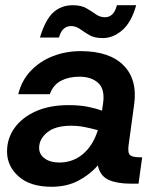

<svg xmlns="http://www.w3.org/2000/svg" viewBox="-20 -704 595 736"><path d="M178 12Q96 12 51.5 -27.5Q7 -67 7 -123Q7 -174 36 -214Q65 -254 117.5 -277.5Q170 -301 243 -301Q288 -301 320 -294Q352 -287 371 -280L375 -307Q383 -361 357 -385.5Q331 -410 284 -410Q244 -410 214 -394.5Q184 -379 171 -343H50Q63 -396 98.5 -433Q134 -470 183.5 -489Q233 -508 289 -508Q400 -508 454 -453Q508 -398 494 -302L473 -148Q469 -118 478.5 -109.5Q488 -101 518 -101H525L511 0H480Q429 0 396.5 -14.5Q364 -29 355 -70Q325 -35 280.5 -11.5Q236 12 178 12ZM130 -137Q130 -112 151.5 -96.5Q173 -81 207 -81Q260 -81 298.5 -114Q337 -147 355 -205Q334 -211 307 -216.5Q280 -222 253 -222Q192 -222 161 -196.5Q130 -171 130 -137ZM374 -558Q342 -558 322.5 -569.5Q303 -581 287 -592.5Q271 -604 252 -604Q218 -604 206 -560H133Q154 -629 184.5 -656.5Q215 -684 259 -684Q291 -684 311 -672.5Q331 -661 347 -649.5Q363 -638 382 -638Q417 -638 428 -684H502Q484 -619 449 -588.5Q414 -558 374 -558Z"/></svg>

Font: Host Grotesk SemiBold
Style: Italic
Weight: 600
Italic angle: -8°
Designer: Doğukan Karapınar based on Poppins by Indian Type Foundry, Jonny Pinhorn
Foundry: Element Type
Version: Version 1.001; ttfautohint (v1.8.4.7-5d5b)